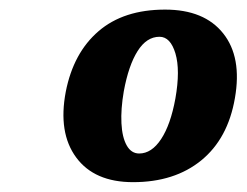

<svg xmlns="http://www.w3.org/2000/svg" viewBox="-20 -737 514 400"><path d="M323.9 -717Q405.6 -717 445 -667.4Q484.4 -617.9 469.4 -532.6Q454.9 -448.2 399.2 -402.8Q343.6 -357.5 257.2 -357.5Q176.6 -357.5 138.7 -409Q100.8 -460.4 117 -545.8Q132.9 -627 185.3 -672Q237.6 -717 323.9 -717ZM312.3 -660.4Q285.4 -660.4 266.6 -630.5Q247.8 -600.7 237.9 -546.8Q231.5 -509.6 233 -480.2Q234.5 -450.8 244 -434Q253.5 -417.2 270 -417.2Q295.9 -417.2 315.7 -447.3Q335.5 -477.4 345.4 -531.8Q355.8 -590.8 345.5 -625.6Q335.1 -660.4 312.3 -660.4Z"/></svg>

Font: Vollkorn
Style: Italic
Weight: 400
Italic angle: -11°
Designer: Friedrich Althausen
Foundry: Friedrich Althausen
Version: Version 5.001